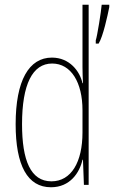

<svg xmlns="http://www.w3.org/2000/svg" viewBox="-20 -780 481 810"><path d="M195 10C276 10 316 -52 328 -106H330L334 0H354V-760H328V-497C328 -475 329 -454 330 -429H328C317 -479 274 -537 199 -537C102 -537 46 -440 46 -256C46 -82 96 10 195 10ZM441 -750V-760H409C407 -733 390 -626 384 -610V-596H396C415 -626 434 -715 441 -750ZM197 -15C109 -15 73 -104 73 -256C73 -424 117 -512 200 -512C280 -512 328 -432 328 -315V-221C328 -97 281 -15 197 -15Z"/></svg>

Font: Noto Sans Malayalam ExtraCondensed Thin
Style: Regular
Weight: 100
Width: 2
Designer: Jelle Bosma - Monotype Design Team
Foundry: Monotype Imaging Inc.
Version: Version 2.104